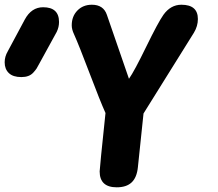

<svg xmlns="http://www.w3.org/2000/svg" viewBox="-56 -799 929 819"><path d="M394 -316.9Q371.1 -367.7 326.2 -486.3Q281.2 -605 259.8 -652.8Q250 -673.3 250 -690.9Q250 -729.5 274.2 -754.2Q298.3 -778.8 335.9 -778.8Q385.3 -778.8 399.9 -735.8L494.1 -462.9Q516.6 -494.6 567.6 -599.4Q618.7 -704.1 641.1 -735.8Q671.9 -778.8 717.8 -778.8Q788.1 -778.8 788.1 -717.8Q788.1 -687.5 771 -659.2L556.2 -314.9L532.2 -85.9Q527.8 -42 505.6 -21Q483.4 0 441.9 0Q369.1 0 369.1 -67.9Q369.1 -80.1 394 -316.9ZM186 -663.1 111.8 -527.8Q104.5 -513.7 100.1 -506.8Q95.7 -500 86.4 -489.7Q77.1 -479.5 64.5 -474.9Q51.8 -470.2 35.2 -470.2Q-0.5 -470.2 -18.3 -487.3Q-36.1 -504.4 -36.1 -533.2Q-36.1 -557.6 -22.9 -580.1L49.8 -715.8Q78.1 -768.1 127.9 -768.1Q195.8 -768.1 195.8 -705.1Q195.8 -683.6 186 -663.1Z"/></svg>

Font: BPreplay
Style: Bold Italic
Weight: 700
Italic angle: -6°
Designer: Magenta/George Triantafyllakos
Foundry: Magenta/George Triantafyllakos
Version: Version 1.00